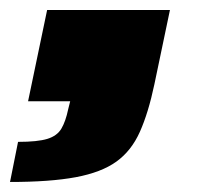

<svg xmlns="http://www.w3.org/2000/svg" viewBox="-30 -202 439 383"><path d="M-10 161 6 81Q45 81 64.5 75Q84 69 92.5 54.5Q101 40 106 16L110 0H26L64 -182H309L278 -34Q266 23 249 61Q232 99 202 120.5Q172 142 121 151.5Q70 161 -10 161Z"/></svg>

Font: Saira Expanded Black
Style: Italic
Weight: 900
Width: 7
Italic angle: -12°
Designer: Hector Gatti with collaboration of the Omnibus-Type team
Foundry: Omnibus-Type
Version: Version 1.101